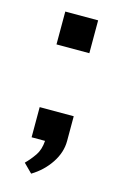

<svg xmlns="http://www.w3.org/2000/svg" viewBox="-90 -533 394 621"><g transform="rotate(15 107.0 -222.5)"><path d="M160 -380H50V-490H160ZM50 16Q66 0 79.5 -19.5Q93 -39 95 -69H50V-170H164V-87Q164 -49 140.5 -13.5Q117 22 79 45Z"/></g></svg>

Font: BM HANNA Pro
Style: Regular
Weight: 400
Designer: Woowa Brothers : Cheoljun Lim; Soyoung Lee; & Sandoll : Jooyeon Kang;
Foundry: Sandoll Communications Inc.
Version: Version 1.000;PS 1;hotconv 16.6.51;makeotf.lib2.5.65220